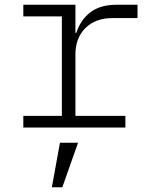

<svg xmlns="http://www.w3.org/2000/svg" viewBox="-20 -536 640 807"><path d="M78 -49H240V-467H78V-516H297V-398H301Q318 -452 359.5 -484Q401 -516 469 -516H558V-460H452Q382 -460 339.5 -418.5Q297 -377 297 -307V-49H507V0H78ZM232 64H308L242 251H198Z"/></svg>

Font: IBM Plex Mono Light
Style: Regular
Weight: 300
Monospace: yes
Designer: Mike Abbink, Paul van der Laan, Pieter van Rosmalen
Foundry: Bold Monday
Version: Version 2.3